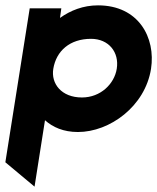

<svg xmlns="http://www.w3.org/2000/svg" viewBox="-30 -482 587 717"><path d="M-10 124 99 215 138 -33C167 -7 207 11 261 11C380 11 512 -85 534 -225C552 -341 488 -462 336 -462C281 -462 233 -443 194 -415L199 -451H81ZM169 -225C180 -292 231 -337 310 -337C376 -337 416 -287 406 -225C397 -169 346 -118 276 -118C199 -118 160 -170 169 -225Z"/></svg>

Font: Charger Pro
Style: UltraObl
Weight: 900
Designer: Jasper
Foundry: Cannot Into Space Fonts
Version: Version 1.09